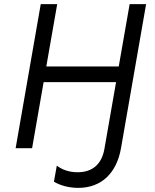

<svg xmlns="http://www.w3.org/2000/svg" viewBox="-20 -720 754 933"><path d="M610 -700 557 -397H205L258 -700H178L56 0H136L192 -321H544L488 0C476 75 432 117 357 117C313 117 280 103 256 85L242 163C271 180 312 193 360 193C473 193 547 121 568 0L690 -700Z"/></svg>

Font: Fixel Display
Style: Italic
Weight: 400
Italic angle: -10°
Designer: AlfaBravo + MacPaw
Foundry: Kyrylo Tkachov, Marchela Mozhyna, Serhii Makarenko, Maria Weinstein, Zakhar Kryvoshyya
Version: Version 1.210;Glyphs 3.2 (3217)